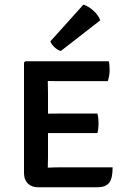

<svg xmlns="http://www.w3.org/2000/svg" viewBox="-20 -811 551 832"><path d="M468 -86Q468 -37 452.5 -18.2Q437 0.5 401.5 0.5H145Q117 0.5 100.5 -16Q84 -32.5 84 -61.5V-540L89.5 -545.5H451.5Q454 -534.5 454.5 -524Q455 -513.5 455 -504.5Q455 -495.5 453 -483.2Q451 -471 447 -459.5H244.5Q234.5 -459.5 218.8 -459.5Q203 -459.5 187 -460Q187 -448 187.5 -435.8Q188 -423.5 188 -408V-318.5Q204 -318.5 219.5 -318.8Q235 -319 244.5 -319H402Q405 -309 406 -297Q407 -285 407 -277Q407 -268 406 -256.2Q405 -244.5 402 -234.5H244.5Q235 -234.5 219.5 -234.5Q204 -234.5 188 -234.5V-129.5Q188 -116.5 187.5 -105.2Q187 -94 187 -84.5Q200.5 -85 214.2 -85.5Q228 -86 247.5 -86ZM341.5 -791Q364.5 -783.5 385.5 -764.2Q406.5 -745 414.5 -723L243.5 -590Q229.5 -594 216.8 -605.8Q204 -617.5 198 -631.5Z"/></svg>

Font: Signika SC
Style: Regular
Weight: 400
Designer: Anna Giedryś
Foundry: Anna Giedryś
Version: Version 2.000; ttfautohint (v1.8.3) -l 8 -r 50 -G 200 -x 9 -